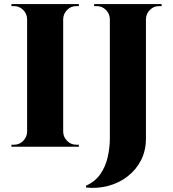

<svg xmlns="http://www.w3.org/2000/svg" viewBox="-20 -720 847 942"><path d="M290 -700V0H113V-700ZM116 -73V0H36V-10Q36 -10 42.5 -10Q49 -10 49 -10Q75 -10 93.5 -28.5Q112 -47 113 -73ZM116 -627H113Q112 -653 93.5 -671.5Q75 -690 49 -690Q49 -690 42.5 -690Q36 -690 36 -690V-700H116ZM287 -73H290Q291 -47 309.5 -28.5Q328 -10 354 -10Q354 -10 360 -10Q366 -10 367 -10V0H287ZM287 -627V-700H367V-690Q366 -690 360 -690Q354 -690 354 -690Q328 -690 309.5 -671.5Q291 -653 290 -627ZM696 -700V-40Q696 19 672 66Q648 113 606 145.5Q564 178 511 192Q458 206 402 200V191Q447 171 472.5 134Q498 97 508.5 50.5Q519 4 519 -43V-700ZM522 -627H519Q518 -653 499.5 -671.5Q481 -690 455 -690Q455 -690 448.5 -690Q442 -690 442 -690V-700H522ZM693 -627V-700H773V-690Q773 -690 766.5 -690Q760 -690 760 -690Q734 -690 715.5 -671.5Q697 -653 696 -627Z"/></svg>

Font: Cinzel ExtraBold
Style: Regular
Weight: 800
Designer: Natanael Gama
Version: Version 2.000